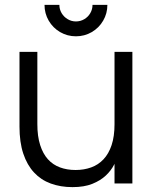

<svg xmlns="http://www.w3.org/2000/svg" viewBox="-20 -753 633 788"><path d="M291.7 -604Q256.6 -604 226.9 -621.2Q197.2 -638.5 179.9 -668.2Q162.7 -697.9 162.7 -733H223.7Q223.7 -714.7 232.9 -699.1Q242.2 -683.5 257.8 -674.3Q273.3 -665 291.6 -665Q310.3 -665 325.9 -674.3Q341.6 -683.5 350.6 -699.1Q359.7 -714.7 359.7 -733H420.7Q420.7 -697.9 403.4 -668.2Q386.2 -638.5 356.5 -621.2Q326.8 -604 291.7 -604ZM133.3 -243.5Q133.3 -193.5 144.8 -157.8Q156.2 -122 176.7 -99.3Q197.2 -76.7 226.1 -66Q255 -55.3 290.1 -55.3Q324.7 -55.3 354.1 -65.9Q383.5 -76.5 404.8 -99.2Q426.2 -121.8 438.1 -157.6Q450 -193.3 450 -243.5L466.7 -123.3Q460.8 -102 448.5 -77.6Q436.2 -53.2 414.3 -32.6Q392.5 -12 359 1.5Q325.5 15 277.3 15Q228.7 15 188.5 0.3Q148.3 -14.3 119.8 -45Q91.2 -75.7 75.6 -122.4Q60 -169.1 60 -233.3V-540H133.3ZM523.3 -540V0H450V-540Z"/></svg>

Font: Vela Sans GX ExtLt
Style: Regular
Weight: 200
Designer: Principal design: Mikhail Sharanda - project Manrope.
Design modification: Ravid Balaliev
Foundry: Mikhail Sharanda
Version: Version 1.001